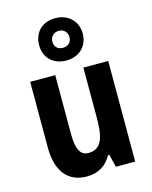

<svg xmlns="http://www.w3.org/2000/svg" viewBox="-125 -917 797 1008"><g transform="rotate(-15 274.0 -413.0)"><path d="M274 -606C345 -606 393 -653 393 -721C393 -789 343 -836 274 -836C203 -836 156 -790 156 -720C156 -652 203 -606 274 -606ZM275 -675C244 -675 228 -693 228 -721C228 -748 248 -767 275 -767C302 -767 321 -748 321 -721C321 -693 301 -675 275 -675ZM485 -547H350V-275C350 -167 332 -107 260 -107C215 -107 197 -148 197 -228V-547H61V-190C61 -61 118 10 221 10C280 10 328 -16 356 -70H363L380 0H485Z"/></g></svg>

Font: Noto Sans Devanagari UI Condensed
Style: Bold
Weight: 700
Width: 3
Designer: Jelle Bosma - Monotype Design Team
Foundry: Monotype Imaging Inc.
Version: Version 2.004